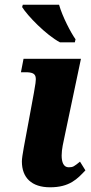

<svg xmlns="http://www.w3.org/2000/svg" viewBox="-20 -786 388 816"><path d="M235 -606H298L301 -619C281 -647 245 -716 231 -766H77L74 -756C97 -719 175 -638 235 -606ZM193 10C276 10 309 -26 343 -62L320 -99C295 -79 291 -75 272 -75C250 -75 242 -97 242 -125C242 -152 249 -180 257 -218L324 -536H80L69 -479H88C144 -479 135 -457 124 -391L101 -266C86 -184 73 -122 73 -100C73 -31 114 10 193 10Z"/></svg>

Font: Noto Serif SemiCondensed Extra
Style: Italic
Weight: 800
Width: 4
Italic angle: -12°
Designer: Monotype Design Team
Foundry: Monotype Imaging Inc.
Version: Version 1.901